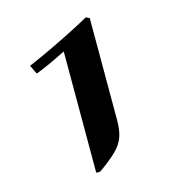

<svg xmlns="http://www.w3.org/2000/svg" viewBox="-103 -766 776 853"><g transform="rotate(-15 285.5 -339.5)"><path d="M235 0V-558Q189 -535 155 -519.5Q121 -504 94 -494L74 -535Q116 -553 166.5 -576.5Q217 -600 269.5 -626.5Q322 -653 369 -679L385 -671V-200Q385 -154 373.5 -123Q362 -92 333 -64Q304 -36 253 0Z"/></g></svg>

Font: Noto Nastaliq Urdu SemiBold
Style: Regular
Weight: 600
Version: Version 3.007